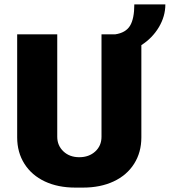

<svg xmlns="http://www.w3.org/2000/svg" viewBox="-20 -842 771 872"><path d="M622 -637V-218Q622 -150 589 -98Q556 -46 496 -18Q436 10 357 10H322Q243 10 183.5 -18Q124 -46 91 -98Q58 -150 58 -218V-686H240V-221Q240 -181 268 -154.5Q296 -128 340 -128Q384 -128 412.5 -154Q441 -180 441 -221V-686H503Q551 -693 570.5 -725Q590 -757 590 -822H731Q731 -768 701.5 -718.5Q672 -669 622 -637Z"/></svg>

Font: Chivo ExtraBold
Style: Regular
Weight: 800
Designer: Hector Gatti
Foundry: Omnibus-Type
Version: Version 1.007